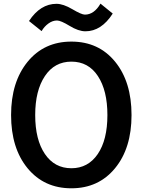

<svg xmlns="http://www.w3.org/2000/svg" viewBox="-20 -1019 785 1057"><path d="M139.6 -903.3Q202.1 -998 291 -998Q328.1 -998 378.4 -968.3Q428.7 -938.5 447.3 -938.5Q498 -938.5 533.2 -999L600.6 -944.3Q538.1 -846.7 450.2 -846.7Q412.1 -846.7 363.3 -876.5Q314.5 -906.2 293.9 -906.2Q269.5 -906.2 246.6 -889.6Q223.6 -873 209 -847.7ZM41 -385.7Q41 -567.4 131.8 -678.7Q222.7 -790 373 -790Q523.4 -790 613.8 -679.2Q704.1 -568.4 704.1 -385.7Q704.1 -203.1 613.3 -92.8Q522.5 17.6 373 17.6Q222.7 17.6 131.8 -92.8Q41 -203.1 41 -385.7ZM173.8 -385.7Q173.8 -250 227.1 -171.4Q280.3 -92.8 373 -92.8Q464.8 -92.8 518.1 -170.9Q571.3 -249 571.3 -385.7Q571.3 -520.5 519 -600.1Q466.8 -679.7 373 -679.7Q280.3 -679.7 227.1 -600.1Q173.8 -520.5 173.8 -385.7Z"/></svg>

Font: Gothic A1
Style: Bold
Weight: 700
Version: Version 2.50